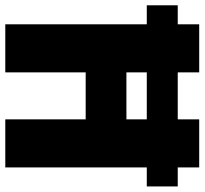

<svg xmlns="http://www.w3.org/2000/svg" viewBox="-46 -710 754 707"><g transform="rotate(90 330.5 -357.0)"><path d="M67 0V-521H-3V-635H67V-714H244V-635H417V-714H594V-635H664V-521H594V0H417V-296H244V0ZM244 -446H417V-521H244Z"/></g></svg>

Font: Noto Sans Myanmar Condensed Black
Style: Regular
Weight: 900
Width: 3
Designer: Monotype Design Team
Foundry: Monotype Imaging Inc.
Version: Version 2.107; ttfautohint (v1.8.4.7-5d5b)